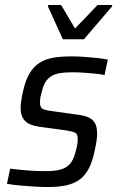

<svg xmlns="http://www.w3.org/2000/svg" viewBox="-20 -745 472 773"><path d="M172 8Q146 8 115.5 6Q85 4 57 1.5Q29 -1 8 -5L21 -66Q39 -64 57 -62Q75 -60 93 -58.5Q111 -57 129 -56.5Q147 -56 166 -56Q207 -56 230.5 -64.5Q254 -73 266.5 -91.5Q279 -110 285 -137Q289 -150 291 -162Q293 -174 293 -185Q293 -206 282 -211Q271 -216 246 -220L136 -235Q97 -241 80 -259Q63 -277 63 -312Q63 -323 65.5 -339.5Q68 -356 72 -374Q82 -421 99 -449.5Q116 -478 140.5 -493Q165 -508 196.5 -513Q228 -518 268 -518Q293 -518 320 -516Q347 -514 372 -511.5Q397 -509 414 -505L401 -443Q381 -447 359 -449Q337 -451 314.5 -452.5Q292 -454 269 -454Q239 -454 215.5 -449.5Q192 -445 175 -429.5Q158 -414 150 -382Q146 -369 143.5 -357Q141 -345 141 -332Q141 -313 151.5 -307Q162 -301 187 -298L294 -283Q319 -280 336 -272.5Q353 -265 362 -250Q371 -235 371 -206Q371 -195 368.5 -177Q366 -159 361 -138Q352 -93 336.5 -64.5Q321 -36 298.5 -20.5Q276 -5 245 1.5Q214 8 172 8ZM233 -587 173 -719 174 -725H226L282 -630L373 -725H432L431 -719L318 -587Z"/></svg>

Font: Saira SemiCondensed
Style: Italic
Weight: 400
Width: 4
Italic angle: -12°
Designer: Hector Gatti with collaboration of the Omnibus-Type team
Foundry: Omnibus-Type
Version: Version 1.101